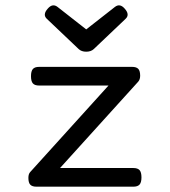

<svg xmlns="http://www.w3.org/2000/svg" viewBox="-20 -703 640 723"><path d="M392.1 -451.2V-384.8L93.8 -55.2Q86.9 -47.9 86.9 -33.2Q86.9 -15.1 94 -7.6Q101.1 0 117.7 0H202.6V-66.4L500.5 -395.5Q507.8 -403.8 507.8 -418Q507.8 -436 500.7 -443.6Q493.7 -451.2 477.1 -451.2ZM161.6 -70.3V0H481.9Q498.5 0 505.6 -8.1Q512.7 -16.1 512.7 -35.2Q512.7 -54.2 505.6 -62.3Q498.5 -70.3 481.9 -70.3ZM127.4 -451.2Q110.8 -451.2 103.8 -443.1Q96.7 -435.1 96.7 -416Q96.7 -397 103.8 -388.9Q110.8 -380.9 127.4 -380.9H434.1V-451.2ZM333 -518.1 452.6 -631.8Q470.2 -647.9 449.2 -670.9Q431.2 -691.4 412.6 -676.8L304.7 -592.3L196.8 -676.8Q178.2 -691.4 160.2 -670.9Q139.2 -647.9 156.7 -631.8L276.4 -518.1Q287.1 -508.3 304.7 -508.3Q322.3 -508.3 333 -518.1Z"/></svg>

Font: Courier Prime Code
Style: Regular
Weight: 400
Designer: Alan Dague-Greene
Foundry: Quote-Unquote Apps
Version: Version 3.18